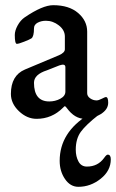

<svg xmlns="http://www.w3.org/2000/svg" viewBox="-20 -450 449 740"><path d="M272 127Q272 153 282.5 172.5Q293 192 315 192Q357 192 381 159Q390 146 395 146Q407 146 407 164Q407 208 368 239Q329 270 282 270Q251 270 230.5 240Q210 210 210 170Q210 60 321 -8H361Q311 31 291.5 58Q272 85 272 127ZM111 -131Q111 -59 170 -59Q193 -59 212.5 -69.5Q232 -80 232 -97V-191Q232 -206 209 -198L161 -179Q111 -163 111 -131ZM185 -430Q246 -430 281 -400Q316 -370 316 -328V-91Q316 -79 327.5 -71Q339 -63 352 -63Q360 -63 372.5 -69.5Q385 -76 388 -76Q397 -76 397 -54Q397 -28 368 -10Q339 8 307 8Q268 8 238 -33Q233 -40 230.5 -40.5Q228 -41 223 -35Q180 8 121 8Q84 8 53 -21.5Q22 -51 22 -88Q22 -159 76 -182L207 -237Q230 -247 230 -260V-309Q230 -334 207 -352Q184 -370 157 -370Q139 -370 125 -362.5Q111 -355 111 -341Q111 -309 101 -302Q95 -298 73.5 -289.5Q52 -281 45 -281Q37 -281 37 -315Q37 -332 48 -352Q59 -372 75 -383Q144 -430 185 -430Z"/></svg>

Font: EB Garamond 08
Style: Regular
Weight: 400
Version: Version 0.016 ; ttfautohint (v1.5)